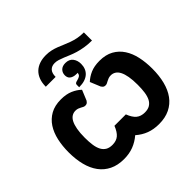

<svg xmlns="http://www.w3.org/2000/svg" viewBox="-190 -965 1161 1161"><g transform="rotate(-45 391.0 -384.0)"><path d="M424.5 -471Q447 -492.5 478.8 -506.5Q510.5 -520.5 556 -520.5Q609 -520.5 645.8 -500Q682.5 -479.5 705.5 -444.2Q728.5 -409 738.8 -361.8Q749 -314.5 749 -261Q749 -201 736.5 -152Q724 -103 698.5 -68Q673 -33 633.8 -13.8Q594.5 5.5 541 5.5Q495.5 5.5 459 -8.2Q422.5 -22 391 -49.5Q359.5 -22.5 323 -8.5Q286.5 5.5 241.5 5.5Q188 5.5 148.8 -13.8Q109.5 -33 83.8 -68Q58 -103 45.5 -152Q33 -201 33 -261Q33 -314.5 43.5 -361.8Q54 -409 77 -444.2Q100 -479.5 136.8 -500Q173.5 -520.5 226 -520.5Q271.5 -520.5 303.8 -506.5Q336 -492.5 358 -471L331 -405.5Q324 -395 318.2 -392Q312.5 -389 304 -389Q297 -389 290.5 -392.2Q284 -395.5 276.8 -399.5Q269.5 -403.5 260.8 -406.8Q252 -410 240 -410Q223 -410 209 -401.2Q195 -392.5 185.2 -373.8Q175.5 -355 170 -325.5Q164.5 -296 164.5 -254Q164.5 -219 168.5 -191.2Q172.5 -163.5 182.5 -144.5Q192.5 -125.5 209.5 -115.2Q226.5 -105 252.5 -105Q286 -105 306.8 -122.5Q327.5 -140 342.5 -178.5H440Q454.5 -140 475.5 -122.5Q496.5 -105 530 -105Q556 -105 573 -115.2Q590 -125.5 599.8 -144.5Q609.5 -163.5 613.5 -191.2Q617.5 -219 617.5 -254Q617.5 -296 612.2 -325.5Q607 -355 597.2 -373.8Q587.5 -392.5 573.5 -401.2Q559.5 -410 542.5 -410Q530.5 -410 521.8 -406.8Q513 -403.5 505.5 -399.5Q498 -395.5 491.5 -392.2Q485 -389 478 -389Q469.5 -389 464 -392Q458.5 -395 451.5 -405.5ZM216 -639Q216 -672 225.5 -697.2Q235 -722.5 252.5 -739.5Q270 -756.5 295 -765.2Q320 -774 351 -774Q375 -774 395.8 -769.2Q416.5 -764.5 435.8 -757Q455 -749.5 474 -741.2Q493 -733 513.8 -725.5Q534.5 -718 558.2 -713.2Q582 -708.5 611 -708.5V-639Q577 -639 548.8 -643.8Q520.5 -648.5 497.2 -655.5Q474 -662.5 454.5 -670.8Q435 -679 417.8 -686Q400.5 -693 385.2 -697.8Q370 -702.5 355 -702.5Q329.5 -702.5 314.8 -687Q300 -671.5 300 -639ZM378.5 -532Q394.5 -536 402.5 -542.2Q410.5 -548.5 411.5 -562.5Q409.5 -562 407.2 -562Q405 -562 402.5 -562Q386.5 -562 375.8 -565.8Q365 -569.5 358.2 -575.5Q351.5 -581.5 348.8 -589.5Q346 -597.5 346 -606Q346 -628 360.2 -642.5Q374.5 -657 401 -657Q432.5 -657 448.8 -636.5Q465 -616 465 -585.5Q465 -565 458.2 -548.2Q451.5 -531.5 438 -519.2Q424.5 -507 404.2 -500.5Q384 -494 356.5 -494V-515Q356.5 -522 361.5 -525.8Q366.5 -529.5 378.5 -532Z"/></g></svg>

Font: Lato Heavy
Style: Regular
Weight: 800
Designer: Lukasz Dziedzic
Foundry: tyPoland Lukasz Dziedzic
Version: Version 2.007; 2014-02-27